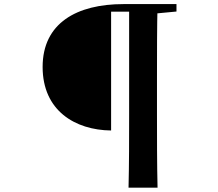

<svg xmlns="http://www.w3.org/2000/svg" viewBox="-20 -763 1040 914"><path d="M508.9 -141.8V-707.3H662.5V-743.5H567.5C346.1 -743.5 182.9 -653.4 182.9 -444.3C182.9 -236.8 337 -143.7 508.9 -141.8ZM591.9 130.4H730C727.3 15.1 727.3 -102.3 727.3 -219.2V-393.5C727.3 -511.9 727.3 -629.6 730 -743.5H594.7V-218.2C594.7 -100.1 594.7 16.5 591.9 130.4ZM660.4 -694.3H674.5L820.1 -708.1V-743.5H660.4Z"/></svg>

Font: Source Han Serif CN VF
Style: Regular
Weight: 250
Designer: Ryoko NISHIZUKA 西塚涼子 (kana & ideographs); Frank Grießhammer (Latin, Greek & Cyrillic); Wenlong ZHANG 张文龙 (bopomofo); San
Foundry: Adobe
Version: Version 2.002;hotconv 1.1.0;makeotfexe 2.6.0